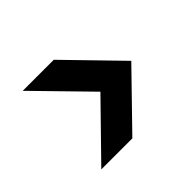

<svg xmlns="http://www.w3.org/2000/svg" viewBox="-104 -743 774 774"><g transform="rotate(-45 283.5 -356.0)"><path d="M89 -132 308 -356 89 -580H266L484 -356L266 -132Z"/></g></svg>

Font: SVN-Poppins SemiBold
Style: Regular
Weight: 600
Designer: Ninad Kale (Devanagari), Jonny Pinhorn (Latin)
Foundry: Indian Type Foundry
Version: Version 3.002 2017